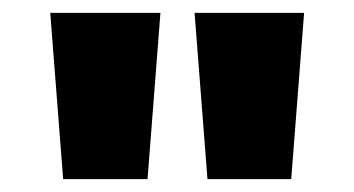

<svg xmlns="http://www.w3.org/2000/svg" viewBox="-20 -820 550 298"><path d="M78 -542 58 -800H229L209 -542ZM302 -542 282 -800H452L432 -542Z"/></svg>

Font: Noto Sans Malayalam Condensed Black
Style: Regular
Weight: 900
Width: 3
Designer: Jelle Bosma - Monotype Design Team
Foundry: Monotype Imaging Inc.
Version: Version 2.104; ttfautohint (v1.8.4.7-5d5b)